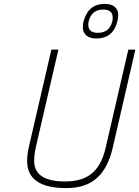

<svg xmlns="http://www.w3.org/2000/svg" viewBox="-20 -954 713 983"><path d="M473 -757Q432 -757 414 -781Q404 -796 404 -813Q404 -830 408 -845Q432 -934 516 -934Q556 -934 574 -912Q585 -898 585 -880Q585 -862 581 -845Q559 -757 473 -757ZM557 -863Q557 -905 509 -905Q449 -905 434 -845Q432 -836 432 -828Q432 -786 480 -786Q541 -786 555 -845Q557 -855 557 -863ZM155 -130Q155 -25 313 -25Q403 -25 452 -67.5Q501 -110 521 -198L637 -700H673L557 -197Q533 -93 475.5 -42Q418 9 320 9Q119 9 119 -129Q119 -167 129 -207L243 -700H279L165 -207Q155 -165 155 -130Z"/></svg>

Font: TitilliumWebThinItalic
Style: Thin Italic
Weight: 200
Italic angle: -13°
Version: Version 1.001;PS 57.000;hotconv 1.0.70;makeotf.lib2.5.55311